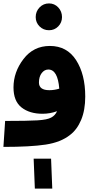

<svg xmlns="http://www.w3.org/2000/svg" viewBox="-20 -855 566 1124"><path d="M390 -65Q431 -96 455 -153Q479 -210 479 -290Q479 -420 425.5 -503Q372 -586 272 -586Q176 -586 117.5 -509.5Q59 -433 59 -343Q59 -263 106 -226Q153 -189 229 -189Q273 -189 314 -204Q303 -179 280 -167Q257 -154 200 -150.5Q143 -147 10 -147L0 5Q158 5 247 -8.5Q336 -22 390 -65ZM208 -372Q208 -406 224 -427Q240 -448 263 -448Q318 -448 327 -336Q298 -327 269 -327Q208 -327 208 -372ZM267 -678Q299 -678 321 -700.5Q343 -723 343 -755Q343 -788 321 -811.5Q299 -835 267 -835Q234 -835 211.5 -811.5Q189 -788 189 -755Q189 -723 211.5 -700.5Q234 -678 267 -678ZM184 249 177 74H279L286 249Z"/></svg>

Font: Noto Sans Arabic Extra
Style: Regular
Weight: 800
Designer: Nadine Chahine - Monotype Design Team
Foundry: Monotype Imaging Inc.
Version: Version 1.902